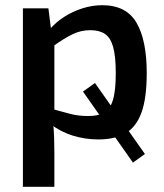

<svg xmlns="http://www.w3.org/2000/svg" viewBox="-20 -523 632 738"><path d="M299 -171 345 -204 537 69 491 102ZM373 -503Q465 -503 504.5 -436Q544 -369 544 -242Q544 -145 523.5 -89.5Q503 -34 462 -10.5Q421 13 358 13Q308 13 260.5 -1.5Q213 -16 173 -47L181 -104Q220 -93 251 -85Q282 -77 319 -77Q358 -77 380.5 -90Q403 -103 414 -138.5Q425 -174 425 -241Q425 -306 415 -342Q405 -378 383.5 -392.5Q362 -407 327 -407Q291 -407 259 -391.5Q227 -376 185 -346L171 -410Q194 -437 226.5 -458Q259 -479 297 -491Q335 -503 373 -503ZM166 -491 178 -396 189 -382V-65L184 -53Q187 -24 188 5.5Q189 35 189 66V195H68V-491Z"/></svg>

Font: Exo 2 SemiBold
Style: Regular
Weight: 600
Designer: Natanael Gama
Foundry: Natanael Gama
Version: Version 2.010